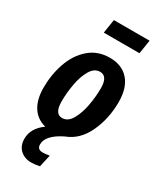

<svg xmlns="http://www.w3.org/2000/svg" viewBox="-243 -837 974 1160"><g transform="rotate(30 243.5 -257.5)"><path d="M423 -659H174L189 -755H438ZM178 118Q178 153 216 153Q235 153 263 148L244 233Q213 240 186 240Q139 240 109 212Q79 184 79 136Q79 62 152 10Q91 -5 58 -56Q25 -107 25 -190Q25 -280 53 -361.5Q81 -443 139.5 -494.5Q198 -546 283 -546Q368 -546 415 -492.5Q462 -439 462 -340Q462 -224 416.5 -127Q371 -30 284 2Q178 54 178 118ZM161 -172Q161 -86 213 -86Q253 -86 278.5 -130.5Q304 -175 315.5 -238Q327 -301 327 -359Q327 -443 274 -443Q234 -443 208.5 -399Q183 -355 172 -292.5Q161 -230 161 -172Z"/></g></svg>

Font: Fira Sans Compressed SemiBold
Style: Italic
Weight: 600
Width: 1
Italic angle: -8°
Designer: bBox Type GmbH & Carrois Corporate GbR & Edenspiekermann AG
Foundry: bBox Type GmbH & Carrois Corporate GbR & Edenspiekermann AG
Version: Version 4.301